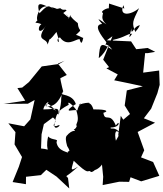

<svg xmlns="http://www.w3.org/2000/svg" viewBox="-70 -972 919 1081"><path d="M221 -315C274 -286 203 -262 247 -262C293 -284 238 -230 236 -265C246 -331 250 -347 317 -382C302 -420 364 -355 360 -349C387 -263 335 -282 377 -247C410 -234 406 -288 372 -353C386 -312 361 -238 345 -245C362 -223 350 -250 315 -218C308 -206 291 -211 308 -150C339 -101 302 -134 314 -108C322 -118 255 -115 248 -173C263 -192 220 -181 201 -204C180 -107 229 -131 161 -136L164 -216L177 -273L266 -339L183 -381L203 -387L245 -350ZM61 -1V25L160 14L191 -16L248 22L320 89L313 31C300 8 287 41 370 -34C319 -2 334 -22 345 -67C433 18 421 -15 438 -8C444 12 503 -44 439 -19C462 10 551 -69 489 -86C529 -13 592 -14 582 -29C536 -75 607 -43 581 -106C619 -141 650 -105 626 -163C592 -107 575 -194 579 -224C586 -180 565 -266 608 -218C579 -267 548 -238 553 -254C611 -254 605 -302 582 -265C550 -346 521 -281 512 -337C540 -344 539 -357 456 -356C439 -412 409 -383 434 -394C368 -392 357 -361 385 -392C342 -328 400 -361 322 -349C299 -352 357 -386 357 -386C338 -446 265 -434 278 -448C268 -380 284 -437 260 -323C261 -374 256 -357 174 -356C181 -395 225 -415 187 -375C244 -362 273 -424 286 -461C292 -429 268 -526 270 -532L306 -550L256 -614L294 -630L263 -612L165 -598L93 -510L55 -479L28 -476L72 -405L-50 -387L87 -388L125 -409C117 -373 109 -336 101 -300L66 -261L-23 -278L17 -228L12 -159L54 -88L36 -33L1 53L76 65L77 -35ZM761 -702 697 -695 668 -739 531 -745 563 -768 511 -636 544 -594 529 -587 593 -553 573 -520C627 -509 681 -498 734 -486L644 -463L632 -378L662 -330L624 -298L610 -320L595 -206L602 -215L542 -106L499 -96L511 23L508 70L602 51L657 52L665 26L725 49L827 18L792 -60L724 -86L742 -126L705 -229L803 -281L740 -306L781 -360L816 -447L829 -494L826 -575L736 -563L747 -673H763L804 -680ZM542 -913C562 -944 483 -907 510 -899C508 -881 496 -865 529 -835C477 -871 474 -874 505 -837C452 -833 500 -772 529 -734C515 -686 513 -756 562 -692C495 -736 493 -729 486 -645C540 -687 534 -738 556 -712C582 -749 596 -707 564 -747C639 -763 645 -783 674 -782C639 -731 675 -799 669 -829C668 -751 677 -825 718 -830C701 -799 709 -816 692 -792C671 -843 676 -850 713 -926C665 -885 597 -879 625 -943L630 -924L544 -952ZM305 -913C295 -925 289 -908 269 -926C197 -903 229 -979 152 -897C139 -948 142 -961 195 -936C147 -941 131 -867 141 -858C121 -835 128 -851 163 -836C135 -815 150 -767 189 -828C125 -734 193 -764 198 -721C229 -801 177 -700 248 -792C283 -689 231 -756 268 -761C307 -707 353 -750 377 -752C379 -757 387 -698 399 -760C404 -751 351 -787 353 -771C403 -818 372 -785 368 -842C324 -876 326 -887 326 -887C304 -840 319 -893 327 -876C314 -873 285 -912 324 -872C298 -876 283 -921 216 -932L280 -894Z"/></svg>

Font: Hussar Lance
Style: ExBd
Weight: 700
Foundry: Cannot Into Space Fonts, PlusOne Fonts
Version: Version 2.270